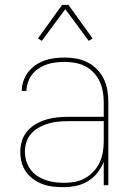

<svg xmlns="http://www.w3.org/2000/svg" viewBox="-20 -766 540 794"><path d="M242 8Q220 8 198.5 5.5Q177 3 156.5 -4.5Q136 -12 118 -25Q100 -38 87.5 -55.5Q75 -73 69.5 -94.5Q64 -116 64 -138Q64 -162 71 -184.5Q78 -207 94 -225Q110 -243 131 -254.5Q152 -266 174.5 -272.5Q197 -279 220.5 -281Q244 -283 268 -283H409V-345Q409 -366 405 -388Q401 -410 392 -429.5Q383 -449 367.5 -465.5Q352 -482 332.5 -492Q313 -502 291.5 -506Q270 -510 248 -510Q230 -510 211.5 -508Q193 -506 175 -500Q157 -494 141 -483.5Q125 -473 113.5 -458.5Q102 -444 96 -426.5Q90 -409 89 -390H70Q70 -411 77 -431.5Q84 -452 97 -468.5Q110 -485 127.5 -497Q145 -509 165 -516Q185 -523 206 -525.5Q227 -528 248 -528Q273 -528 297 -523.5Q321 -519 342.5 -508Q364 -497 381.5 -479Q399 -461 409.5 -439Q420 -417 424 -393Q428 -369 428 -345V0H409V-97Q399 -72 382.5 -51Q366 -30 343.5 -16.5Q321 -3 295 2.5Q269 8 242 8ZM245 -10Q268 -10 290 -14Q312 -18 331.5 -29Q351 -40 366.5 -56.5Q382 -73 391.5 -93Q401 -113 405 -135.5Q409 -158 409 -180V-265H268Q247 -265 226 -263.5Q205 -262 184.5 -256.5Q164 -251 145 -241Q126 -231 111.5 -216Q97 -201 90 -180.5Q83 -160 83 -139Q83 -120 88.5 -101Q94 -82 105.5 -66Q117 -50 133.5 -39Q150 -28 168.5 -21.5Q187 -15 206.5 -12.5Q226 -10 245 -10ZM153 -597 137 -607 237 -746H263L363 -607L347 -597L250 -728Z"/></svg>

Font: Iosevka Thin
Style: Regular
Weight: 100
Monospace: yes
Designer: Belleve Invis
Foundry: Belleve Invis
Version: Version 32.5.0; ttfautohint (v1.8.4)